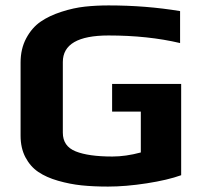

<svg xmlns="http://www.w3.org/2000/svg" viewBox="-20 -679 745 709"><path d="M649 -32V-369H394V-267H500V-116C462.7 -106 427.7 -101 395 -101C336.3 -101 291.2 -107.3 259.5 -120C227.8 -132.7 212 -155.7 212 -189V-450C212 -515.3 268.3 -548 381 -548C477.7 -548 565.7 -538.7 645 -520V-638C561 -652 473 -659 381 -659C350.3 -659 321.2 -657.5 293.5 -654.5C265.8 -651.5 237 -645.2 207 -635.5C177 -625.8 151.3 -613.7 130 -599C108.7 -584.3 91 -564 77 -538C63 -512 56 -482 56 -448V-178C56 -147.3 62 -120.7 74 -98C86 -75.3 101.8 -57.3 121.5 -44C141.2 -30.7 165.5 -19.8 194.5 -11.5C223.5 -3.2 252.5 2.5 281.5 5.5C310.5 8.5 343 10 379 10C422.3 10 469.8 6 521.5 -2C573.2 -10 615.7 -20 649 -32Z"/></svg>

Font: Play
Style: Bold
Weight: 700
Designer: Jonas Hecksher
Foundry: Jonas Hecksher, Playtypeª, e-types AS
Version: Version 1.002